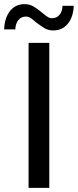

<svg xmlns="http://www.w3.org/2000/svg" viewBox="-33 -907 376 927"><path d="M105 -700H205V0H105ZM140 -800Q125 -814 114 -820.5Q103 -827 92 -827Q70 -827 56 -810.5Q42 -794 41 -765H-13Q-11 -821 15.5 -854Q42 -887 85 -887Q109 -887 127.5 -876.5Q146 -866 170 -846Q187 -832 197 -825.5Q207 -819 218 -819Q240 -819 254 -835Q268 -851 269 -879H323Q321 -825 294.5 -792.5Q268 -760 225 -760Q201 -760 183.5 -770Q166 -780 140 -800Z"/></svg>

Font: Idrija
Style: Regular
Weight: 500
Designer: Julieta Ulanovsky
Foundry: Julieta Ulanovsky
Version: Version 7.200